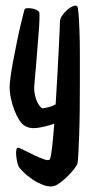

<svg xmlns="http://www.w3.org/2000/svg" viewBox="-20 -569 342 689"><path d="M256.8 -546.9Q259.8 -544.9 261.7 -521.5Q263.7 -498 265.1 -460.4Q266.6 -422.9 266.6 -375Q266.6 -327.1 266.6 -276.4Q266.6 -225.6 266.1 -176.3Q265.6 -127 264.2 -86.4Q262.7 -45.9 261.2 -17.6Q259.8 10.7 257.8 18.6Q255.9 24.4 246.6 36.6Q237.3 48.8 224.6 61.5Q211.9 74.2 198.7 84.5Q185.5 94.7 176.8 97.7Q159.2 103.5 137.7 95.7Q116.2 87.9 97.2 75.2Q78.1 62.5 64 48.3Q49.8 34.2 46.9 28.3Q43.9 22.5 41.5 11.2Q39.1 0 38.1 -11.2Q37.1 -22.5 38.6 -30.8Q40 -39.1 44.9 -39.1Q48.8 -39.1 65.9 -30.3Q83 -21.5 102.5 -12.2Q122.1 -2.9 138.7 2.9Q155.3 8.8 159.2 2Q163.1 -5.9 167 -40.5Q170.9 -75.2 174.8 -125Q140.6 -113.3 112.8 -109.9Q85 -106.4 66.4 -119.1Q57.6 -125 48.3 -139.6Q39.1 -154.3 31.7 -173.3Q24.4 -192.4 19.5 -214.4Q14.6 -236.3 14.6 -255.9Q14.6 -269.5 18.1 -294.9Q21.5 -320.3 27.3 -350.6Q33.2 -380.9 39.6 -413.1Q45.9 -445.3 52.2 -471.7Q58.6 -498 63 -516.1Q67.4 -534.2 68.4 -536.1Q70.3 -539.1 78.1 -539.6Q85.9 -540 94.7 -538.6Q103.5 -537.1 111.3 -533.2Q119.1 -529.3 121.1 -524.4Q122.1 -520.5 121.6 -500Q121.1 -479.5 118.7 -451.2Q116.2 -422.9 113.8 -390.1Q111.3 -357.4 108.9 -328.6Q106.4 -299.8 104.5 -279.3Q102.5 -258.8 102.5 -254.9Q102.5 -239.3 106 -225.1Q109.4 -210.9 114.7 -200.7Q120.1 -190.4 126 -184.6Q131.8 -178.7 136.7 -180.7Q153.3 -183.6 167 -188.5Q173.8 -191.4 179.7 -194.3Q182.6 -242.2 185.5 -292.5Q188.5 -342.8 190.4 -384.8Q192.4 -426.8 193.8 -456.1Q195.3 -485.4 195.3 -493.2Q195.3 -502 203.1 -513.2Q210.9 -524.4 220.7 -533.2Q230.5 -542 240.7 -546.4Q251 -550.8 256.8 -546.9Z"/></svg>

Font: Jolly Lodger
Style: Regular
Weight: 400
Designer: Stuart Sandler
Foundry: Font Diner, Inc
Version: Version 1.000